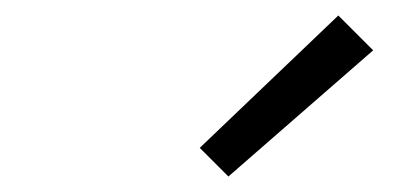

<svg xmlns="http://www.w3.org/2000/svg" viewBox="-20 -806 540 248"><path d="M275 -578 238 -615 417 -786 462 -741Z"/></svg>

Font: Iosevka Curly Slab LtObl
Style: Regular
Weight: 300
Italic angle: -9°
Monospace: yes
Designer: Belleve Invis
Foundry: Belleve Invis
Version: Version 11.0.0; ttfautohint (v1.8.3)